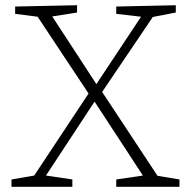

<svg xmlns="http://www.w3.org/2000/svg" viewBox="-20 -715 730 735"><path d="M257 -28V0H24V-28L111 -43L319 -357L124 -651L38 -662V-690L275 -695V-667L180 -652L349 -393L520 -651L425 -662V-690L653 -695V-667L565 -650L371 -363L583 -42L667 -28V0H425V-28L527 -43L342 -326L156 -43Z"/></svg>

Font: Bitter Light
Style: Regular
Weight: 300
Designer: Sol Matas, and Bitter project Authors
Foundry: Sol Matas
Version: Version 2.001